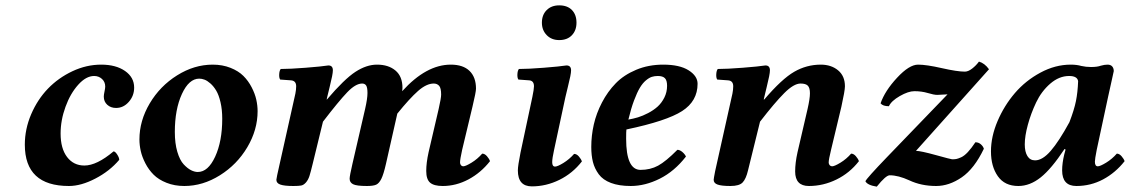

<svg xmlns="http://www.w3.org/2000/svg" viewBox="-20 -678 4179 710"><path d="M420.9 -86.9Q385.3 -44.9 332.5 -17.6Q279.8 9.8 234.9 9.8Q71.8 9.8 71.8 -143.1Q71.8 -200.7 95.2 -255.4Q118.7 -310.1 157.2 -350.1Q195.8 -390.1 247.8 -414.6Q299.8 -439 354 -439Q408.7 -439 442.4 -415.5Q476.1 -392.1 476.1 -354Q476.1 -323.7 456.3 -301.3Q436.5 -278.8 409.2 -278.8Q389.6 -278.8 376.7 -290.5Q363.8 -302.2 363.8 -320.8Q363.8 -327.6 366.5 -339.8Q369.1 -352.1 369.1 -357.9Q369.1 -375 357.2 -386Q345.2 -397 328.1 -397Q298.3 -397 269.3 -364.7Q240.2 -332.5 222.2 -283Q204.1 -233.4 204.1 -184.1Q204.1 -128.9 228 -97.4Q252 -65.9 292 -65.9Q337.9 -65.9 399.9 -118.2Q405.8 -118.2 413.3 -106.7Q420.9 -95.2 420.9 -86.9Z M716.8 -387.2Q678.7 -387.2 652.6 -330.3Q626.5 -273.4 626.5 -189.9Q626.5 -147.9 635.7 -116.7Q645 -85.4 659.2 -70.3Q673.3 -55.2 686.5 -48.6Q699.7 -42 711.4 -42Q749.5 -42 775.6 -98.6Q801.8 -155.3 801.8 -238.8Q801.8 -272.9 795.4 -300Q789.1 -327.1 779.5 -343Q770 -358.9 758.1 -369.4Q746.1 -379.9 736.1 -383.5Q726.1 -387.2 716.8 -387.2ZM661.6 9.8Q625.5 9.8 595.9 -2Q566.4 -13.7 548.1 -32Q529.8 -50.3 517.6 -74Q505.4 -97.7 500.5 -119.6Q495.6 -141.6 495.6 -162.1Q495.6 -231.4 533.7 -295.7Q571.8 -359.9 635 -399.4Q698.2 -439 766.6 -439Q802.7 -439 832.3 -427.2Q861.8 -415.5 880.1 -397.2Q898.4 -378.9 910.6 -355.2Q922.9 -331.5 927.7 -309.6Q932.6 -287.6 932.6 -267.1Q932.6 -197.8 894.5 -133.5Q856.4 -69.3 793.2 -29.8Q730 9.8 661.6 9.8Z M1189.9 -318.8 1188 -310.1H1189Q1253.4 -385.7 1294.4 -412.4Q1335.4 -439 1374 -439Q1416.5 -439 1442.4 -417.2Q1468.3 -395.5 1468.3 -353Q1468.3 -346.7 1467.3 -340.8Q1556.2 -439 1647 -439Q1692.4 -439 1716.3 -415.8Q1740.2 -392.6 1740.2 -350.1Q1740.2 -337.9 1727.1 -283.2L1689 -124Q1681.2 -88.9 1681.2 -77.1Q1681.2 -71.3 1684.6 -67.1Q1688 -63 1692.9 -63Q1701.7 -63 1723.6 -76.4Q1745.6 -89.8 1763.2 -109.9Q1772.5 -109.9 1780.8 -100.3Q1789.1 -90.8 1792 -82Q1758.3 -39.1 1712.4 -14.6Q1666.5 9.8 1617.2 9.8Q1585 9.8 1570.6 -2.4Q1556.2 -14.6 1556.2 -45.9Q1556.2 -75.7 1564.9 -115.2L1602.1 -274.9Q1611.3 -315.4 1611.3 -328.1Q1611.3 -352.5 1603.8 -360.8Q1596.2 -369.1 1584 -369.1Q1557.1 -369.1 1525.9 -341.6Q1494.6 -314 1449.2 -257.8L1407.2 -71.8Q1398.4 -33.2 1390.1 -16.6Q1381.8 0 1371.1 4.9Q1360.4 9.8 1336.9 9.8Q1298.3 9.8 1285.6 3.2Q1272.9 -3.4 1272.9 -17.1Q1272.9 -27.3 1283.2 -71.8L1330.1 -274.9Q1338.9 -313.5 1338.9 -334Q1338.9 -354.5 1334 -361.8Q1329.1 -369.1 1319.3 -369.1Q1294.9 -369.1 1263.7 -336.4Q1232.4 -303.7 1174.3 -228L1136.2 -71.8Q1128.9 -41.5 1124.3 -27.1Q1119.6 -12.7 1111.3 -3.2Q1103 6.3 1093.5 8.1Q1084 9.8 1064.9 9.8Q1031.7 9.8 1016.8 4.6Q1002 -0.5 1002 -13.2Q1002 -18.6 1014.2 -71.8L1072.3 -332Q1075.2 -346.7 1075.2 -358.9Q1075.2 -379.4 1056.2 -380.9L1016.1 -383.8Q1011.7 -390.1 1012.5 -403.6Q1013.2 -417 1018.1 -422.9Q1051.8 -422.9 1110.6 -427.5Q1169.4 -432.1 1194.3 -436Q1210.9 -436 1210.9 -418Q1210.9 -410.2 1208 -395.5Q1205.1 -380.9 1199 -356.2Q1192.9 -331.5 1189.9 -318.8Z M2070.8 -318.8 2028.8 -123Q2022 -92.3 2022 -78.1Q2022 -62 2032.7 -62Q2041.5 -62 2063.5 -75.4Q2085.4 -88.9 2103 -108.9Q2112.3 -108.9 2120.6 -99.4Q2128.9 -89.8 2131.8 -81.1Q2097.7 -37.1 2048.6 -12.9Q1999.5 11.2 1946.8 11.2Q1895 11.2 1895 -47.9Q1895 -64.9 1904.8 -113.8L1948.7 -319.8Q1954.6 -348.6 1954.6 -358.9Q1954.6 -379.4 1937 -380.9L1897 -383.8Q1892.6 -390.1 1893.3 -403.6Q1894 -417 1898.9 -422.9Q1932.6 -422.9 1991.2 -427.5Q2049.8 -432.1 2074.7 -436Q2091.8 -436 2091.8 -418Q2091.8 -410.2 2088.9 -395.5Q2085.9 -380.9 2079.8 -356.2Q2073.7 -331.5 2070.8 -318.8ZM1983.9 -594.2Q1983.9 -623 2001.5 -640.6Q2019 -658.2 2047.9 -658.2Q2078.1 -658.2 2095 -640.9Q2111.8 -623.5 2111.8 -594.2Q2111.8 -565.4 2094.7 -547.6Q2077.6 -529.8 2047.9 -529.8Q2019.5 -529.8 2001.7 -548.1Q1983.9 -566.4 1983.9 -594.2Z M2446.8 -360.8Q2446.8 -380.9 2438.7 -388.9Q2430.7 -397 2412.6 -397Q2400.4 -397 2390.4 -393.8Q2380.4 -390.6 2368.4 -380.6Q2356.4 -370.6 2346.2 -353.5Q2335.9 -336.4 2324.7 -306.6Q2313.5 -276.9 2303.7 -235.8Q2321.3 -238.8 2339.1 -244.1Q2356.9 -249.5 2377 -260Q2397 -270.5 2411.9 -283.9Q2426.8 -297.4 2436.8 -317.4Q2446.8 -337.4 2446.8 -360.8ZM2296.4 -199.2Q2295.4 -191.4 2295.4 -165Q2295.4 -49.8 2348.6 -49.8Q2384.8 -49.8 2413.6 -65.4Q2442.4 -81.1 2484.9 -124Q2493.7 -124 2503.2 -116Q2512.7 -107.9 2516.6 -99.1Q2474.1 -44.4 2419.9 -17.3Q2365.7 9.8 2312.5 9.8Q2269 9.8 2239.3 -1.5Q2209.5 -12.7 2194.1 -33.7Q2178.7 -54.7 2172.6 -78.9Q2166.5 -103 2166.5 -134.8Q2166.5 -176.3 2175.8 -217.5Q2185.1 -258.8 2206.1 -299.1Q2227.1 -339.4 2257.1 -370.1Q2287.1 -400.9 2332.5 -419.9Q2377.9 -439 2432.6 -439Q2493.2 -439 2526.4 -418Q2559.6 -397 2559.6 -368.2Q2559.6 -304.2 2502.4 -267.3Q2445.3 -230.5 2296.4 -199.2Z M2619.1 -13.2Q2619.1 -17.1 2624.5 -44.9L2688.5 -332Q2691.4 -346.7 2691.4 -358.9Q2691.4 -379.4 2672.4 -380.9L2632.3 -383.8Q2627.9 -390.1 2628.7 -403.6Q2629.4 -417 2634.3 -422.9Q2668 -422.9 2726.8 -427.5Q2785.6 -432.1 2810.5 -436Q2827.1 -436 2827.1 -418Q2827.1 -410.2 2824.2 -395.5Q2821.3 -380.9 2815.2 -356.2Q2809.1 -331.5 2806.2 -318.8L2804.2 -310.1H2806.2Q2871.1 -386.2 2917 -412.6Q2962.9 -439 3015.1 -439Q3053.7 -439 3079.1 -418Q3104.5 -397 3104.5 -358.9Q3104.5 -342.8 3091.3 -283.2L3053.2 -124Q3044.4 -87.9 3044.4 -77.1Q3044.4 -71.3 3048.1 -67.1Q3051.8 -63 3057.1 -63Q3065.9 -63 3087.9 -76.4Q3109.9 -89.8 3127.4 -109.9Q3136.7 -109.9 3145 -100.3Q3153.3 -90.8 3156.2 -82Q3122.1 -38.1 3073.2 -14.2Q3024.4 9.8 2971.2 9.8Q2920.4 9.8 2920.4 -43.9Q2920.4 -75.7 2929.2 -115.2L2966.3 -274.9Q2975.1 -313.5 2975.1 -333Q2975.1 -353 2967.3 -361.1Q2959.5 -369.1 2940.4 -369.1Q2915.5 -369.1 2880.1 -333.7Q2844.7 -298.3 2790.5 -228L2746.1 -47.9Q2738.8 -16.6 2726.3 -3.4Q2713.9 9.8 2681.2 9.8Q2648.4 9.8 2633.8 4.6Q2619.1 -0.5 2619.1 -13.2Z M3180.2 -7.8Q3185.1 -19 3259.3 -96.2L3483.9 -329.1Q3476.1 -329.1 3464.8 -328.1Q3453.6 -327.1 3446.3 -327.1Q3433.6 -327.1 3410.9 -334Q3388.2 -340.8 3361.3 -340.8Q3338.9 -340.8 3307.4 -322.8Q3275.9 -304.7 3267.1 -285.2Q3244.6 -285.2 3236.3 -295.9Q3252.4 -342.3 3297.4 -390.6Q3342.3 -439 3375 -439Q3405.8 -439 3462.9 -426Q3520 -413.1 3547.9 -413.1Q3560.5 -413.1 3575.2 -424.6Q3589.8 -436 3600.1 -450.2Q3621.1 -444.3 3637.2 -421.9L3367.2 -120.1Q3384.3 -120.1 3440.7 -104.5Q3497.1 -88.9 3501 -88.9Q3510.3 -88.9 3516.6 -90.1Q3522.9 -91.3 3534.4 -96.4Q3545.9 -101.6 3559.1 -115.7Q3572.3 -129.9 3586.9 -151.9Q3598.6 -151.9 3607.2 -144.3Q3615.7 -136.7 3618.2 -127.9Q3583 -54.2 3536.4 -22.2Q3489.7 9.8 3441.9 9.8Q3386.7 9.8 3342.3 -11.2Q3301.8 -29.8 3270 -29.8Q3255.9 -29.8 3222.2 12.2Q3187.5 6.8 3180.2 -7.8Z M3934.6 -226.1Q3952.1 -271.5 3958.7 -304Q3965.3 -336.4 3966.8 -377.9Q3963.9 -397 3933.6 -397Q3896.5 -397 3863.8 -368.7Q3831.1 -340.3 3811.5 -299.1Q3792 -257.8 3780.8 -216.3Q3769.5 -174.8 3769.5 -144Q3769.5 -116.7 3779.3 -100.8Q3789.1 -85 3807.6 -85Q3835 -85 3865.5 -120.1Q3896 -155.3 3934.6 -226.1ZM4098.6 -415Q4096.7 -407.2 4090.8 -379.4Q4085 -351.6 4077.6 -319.8L4035.6 -124Q4028.8 -89.4 4028.8 -80.1Q4028.8 -63 4039.6 -63Q4048.3 -63 4070.3 -76.4Q4092.3 -89.8 4109.9 -109.9Q4119.1 -109.9 4127.4 -100.3Q4135.7 -90.8 4138.7 -82Q4105 -39.1 4059.1 -14.6Q4013.2 9.8 3960.4 9.8Q3907.7 9.8 3907.7 -47.9Q3907.7 -74.7 3915.5 -106.9L3920.4 -125L3916.5 -127Q3868.2 -53.7 3828.4 -22Q3788.6 9.8 3745.6 9.8Q3695.3 9.8 3669.9 -26.4Q3644.5 -62.5 3644.5 -118.2Q3644.5 -172.9 3668.9 -230.2Q3693.4 -287.6 3732.9 -333.7Q3772.5 -379.9 3827.4 -409.4Q3882.3 -439 3939.5 -439Q3961.9 -439 3978.5 -434.1Q3996.1 -430.2 4014.6 -430.2Q4037.6 -430.2 4050.8 -435.1Q4064.5 -439 4075.7 -439Q4086.9 -439 4092.8 -432.4Q4098.6 -425.8 4098.6 -415Z"/></svg>

Font: Common Serif
Style: Bold Italic
Weight: 700
Italic angle: -12°
Designer: Philipp H. Poll, Khaled Hosny
Foundry: Stefan Peev, Context Ltd.
Version: Version 1.026